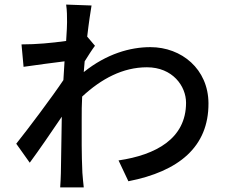

<svg xmlns="http://www.w3.org/2000/svg" viewBox="-20 -783 996 839"><path d="M361 -623C368 -684 376 -735 380 -759L269 -763C273 -737 273 -710 273 -686C273 -676 272 -645 269 -604C204 -595 140 -589 74 -589L83 -491C141 -499 218 -510 262 -515L257 -433C206 -357 103 -220 51 -155L110 -72C150 -126 206 -208 250 -273C248 -168 247 -114 246 -26C246 -11 244 20 243 36H346C344 17 341 -11 340 -28C336 -114 337 -182 337 -264C337 -293 337 -327 339 -361C423 -439 517 -489 622 -489C734 -489 793 -407 793 -334C793 -177 661 -106 498 -82L541 9C761 -34 892 -141 891 -332C890 -481 774 -577 637 -577C549 -577 446 -548 346 -468C347 -484 349 -500 350 -515C365 -539 382 -566 395 -583Z"/></svg>

Font: Kinto Sans Med
Style: Regular
Weight: 500
Designer: Authors: Ryoko NISHIZUKA  (kana & ideographs); Paul D. Hunt (Latin, Greek & Cyrillic); Wenlong ZHANG  (bopomofo); Sandol
Foundry: Adobe Systems Incorporated, ookami Inc.
Version: Version 0.001